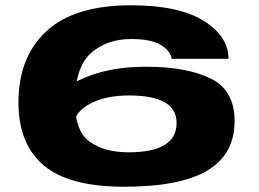

<svg xmlns="http://www.w3.org/2000/svg" viewBox="-20 -701 982 728"><path d="M450.5 7Q241 7 145.5 -74.2Q50 -155.5 50 -312.5Q50 -485 156.2 -583Q262.5 -681 477 -681Q658 -681 752.2 -622Q846.5 -563 846.5 -478H631Q626.5 -508 589.8 -530.5Q553 -553 478 -553Q385 -553 324.5 -499.5Q284.5 -463.5 271 -392.5Q274 -394 277 -395.5Q383.5 -448 532.5 -448Q687.5 -448 778.5 -403.5Q869.5 -359 869.5 -242Q869.5 -116.5 766.8 -54.8Q664 7 450.5 7ZM268.5 -258.5Q279.5 -192.5 320.5 -163.5Q376.5 -123.5 467 -123.5Q559 -123.5 604.2 -151.5Q649.5 -179.5 649.5 -234.5Q649.5 -288 604 -313.5Q558.5 -339 470.5 -339Q384 -339 328 -311Q283.5 -289 268.5 -258.5Z"/></svg>

Font: Anybody UltraExpanded Regular
Style: Bold
Weight: 700
Width: 9
Designer: Tyler Finck
Foundry: Etcetera Type Company
Version: Version 1.010; ttfautohint (v1.8.3) -l 8 -r 50 -G 200 -x 14 